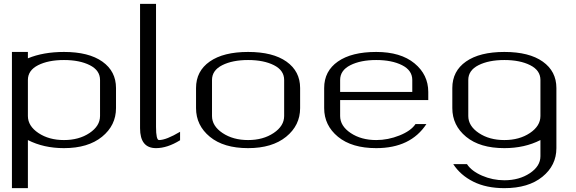

<svg xmlns="http://www.w3.org/2000/svg" viewBox="-20 -770 2995 998"><path d="M125 -500V-466.8Q205.1 -500 312.5 -500Q441.4 -500 512.2 -449.7Q583 -399.4 583 -312.5V-208Q583 -118.2 510.3 -59.1Q437.5 0 312.5 0Q207 0 125 -42V208H42V-500ZM500 -167V-354.5Q500 -404.3 446.8 -431.2Q393.6 -458 312.5 -458Q231.4 -458 178.2 -431.2Q125 -404.3 125 -354.5V-167Q125 -115.2 179.7 -78.6Q234.4 -42 312.5 -42Q390.6 -42 445.3 -78.6Q500 -115.2 500 -167Z M791 -750V-110.4Q791 -42 806.6 -42Q843.8 -42 916 -85Q916 -85 916 -41Q849.6 0 791 0Q708 0 708 -103.5V-750Z M1457 -167V-354.5Q1457 -404.3 1403.8 -431.2Q1350.6 -458 1269.5 -458Q1188.5 -458 1135.3 -431.2Q1082 -404.3 1082 -354.5V-167Q1082 -115.2 1136.7 -78.6Q1191.4 -42 1269.5 -42Q1347.7 -42 1402.3 -78.6Q1457 -115.2 1457 -167ZM1540 -208Q1540 -118.2 1467.3 -59.1Q1394.5 0 1269.5 0Q1142.6 0 1070.8 -59.1Q999 -118.2 999 -208V-312.5Q999 -400.4 1070.3 -450.2Q1141.6 -500 1269.5 -500Q1398.4 -500 1469.2 -449.7Q1540 -399.4 1540 -312.5Z M2206.1 -250H1748V-167Q1748 -115.2 1802.7 -78.6Q1857.4 -42 1935.5 -42Q1997.1 -42 2056.6 -65.9Q2116.2 -89.8 2139.6 -125H2196.3Q2114.3 0 1935.5 0Q1808.6 0 1736.8 -59.1Q1665 -118.2 1665 -208V-312.5Q1665 -400.4 1736.3 -450.2Q1807.6 -500 1935.5 -500Q2062.5 -500 2134.3 -440.9Q2206.1 -381.8 2206.1 -292ZM1748 -292H2123V-354.5Q2123 -404.3 2069.8 -431.2Q2016.6 -458 1935.5 -458Q1854.5 -458 1801.3 -431.2Q1748 -404.3 1748 -354.5Z M2789.1 42V-42Q2707 0 2601.6 0Q2474.6 0 2402.8 -59.1Q2331.1 -118.2 2331.1 -208V-312.5Q2331.1 -400.4 2402.3 -450.2Q2473.6 -500 2601.6 -500Q2730.5 -500 2801.3 -449.7Q2872.1 -399.4 2872.1 -312.5V0Q2872.1 89.8 2799.3 148.9Q2726.6 208 2601.6 208Q2507.8 208 2440.4 174.3Q2373 140.6 2335.9 83H2407.2Q2430.7 119.1 2485.8 143.1Q2541 167 2601.6 167Q2678.7 167 2733.9 130.4Q2789.1 93.8 2789.1 42ZM2789.1 -167V-354.5Q2789.1 -404.3 2735.8 -431.2Q2682.6 -458 2601.6 -458Q2520.5 -458 2467.3 -431.2Q2414.1 -404.3 2414.1 -354.5V-167Q2414.1 -115.2 2468.8 -78.6Q2523.4 -42 2601.6 -42Q2679.7 -42 2734.4 -78.6Q2789.1 -115.2 2789.1 -167Z"/></svg>

Font: okolaks
Style: Regular
Weight: 500
Version: Version 000.6.0